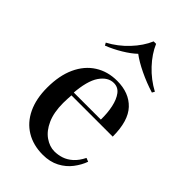

<svg xmlns="http://www.w3.org/2000/svg" viewBox="-245 -894 995 995"><g transform="rotate(45 252.5 -397.0)"><path d="M275 -530Q363 -530 413 -477Q463 -424 463 -309H118L116 -328H357Q358 -377 349 -418.5Q340 -460 321 -485Q302 -510 271 -510Q228 -510 196.5 -464.5Q165 -419 158 -319L161 -314Q160 -300 159 -283.5Q158 -267 158 -251Q158 -182 179 -135Q200 -88 234 -64.5Q268 -41 303 -41Q330 -41 355.5 -49.5Q381 -58 404 -78.5Q427 -99 445 -135L465 -127Q453 -93 428 -60Q403 -27 364 -6.5Q325 14 273 14Q203 14 151 -17.5Q99 -49 71 -108Q43 -167 43 -248Q43 -337 72 -400Q101 -463 153.5 -496.5Q206 -530 275 -530ZM282 -808Q304 -756 349.5 -707.5Q395 -659 453 -628L445 -614Q390 -631 338 -656Q286 -681 253 -706Q227 -681 185.5 -656Q144 -631 101 -614L93 -628Q151 -659 196.5 -707.5Q242 -756 264 -808Z"/></g></svg>

Font: Playfair Display Medium
Style: Regular
Weight: 500
Designer: Claus Eggers Sørensen
Foundry: Claus Eggers Sørensen
Version: Version 1.203